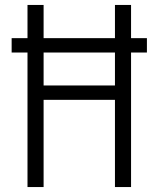

<svg xmlns="http://www.w3.org/2000/svg" viewBox="-20 -755 640 775"><path d="M91 0V-543H27V-601H91V-735H156V-601H444V-735H509V-601H573V-543H509V0H444V-352H156V0ZM156 -410H444V-543H156Z"/></svg>

Font: Iosevka SS04 Light Extended
Style: Regular
Weight: 300
Width: 7
Monospace: yes
Designer: Belleve Invis
Foundry: Belleve Invis
Version: Version 19.0.0; ttfautohint (v1.8.4)